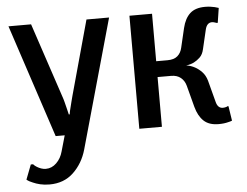

<svg xmlns="http://www.w3.org/2000/svg" viewBox="-51 -573 1087 846"><g transform="rotate(-5 492.5 -150.0)"><path d="M125 140Q151 140 171.5 120Q192 100 200 70L220 0H180L15 -500H115L225 -170Q229 -159 232.5 -145Q236 -131 239 -119Q243 -105 246 -90H250Q252 -105 256 -119Q259 -131 262.5 -145Q266 -159 269 -170L360 -500H460L300 70Q283 130 241 170Q199 210 135 210Q112 210 93.5 205.5Q75 201 62 195Q46 189 35 180L60 115H70Q77 123 86 128Q94 133 104 136.5Q114 140 125 140Z M780 -260Q801 -257 819 -247Q834 -239 848.5 -224Q863 -209 870 -185L895 -90Q902 -60 925 -60Q931 -60 939 -62Q943 -63 945 -65H950L960 0Q953 3 943 5Q925 10 900 10Q858 10 834.5 -12Q811 -34 800 -75L775 -170Q769 -193 752.5 -206.5Q736 -220 710 -220H650V0H550V-500H650V-290H700Q729 -290 744.5 -303.5Q760 -317 765 -340L785 -425Q795 -467 818.5 -488.5Q842 -510 885 -510Q898 -510 909 -508.5Q920 -507 928 -505Q938 -502 945 -500L935 -435H930Q928 -436 924 -437Q921 -438 917.5 -439Q914 -440 910 -440Q887 -440 880 -410L860 -325Q855 -302 842 -289.5Q829 -277 815 -270Q799 -262 780 -260Z"/></g></svg>

Font: Scada
Style: Regular
Weight: 400
Designer: Jovanny Lemonad
Foundry: Jovanny Lemonad
Version: Version 3.005; ttfautohint (v0.91) -l 8 -r 50 -G 200 -x 0 -w